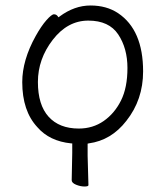

<svg xmlns="http://www.w3.org/2000/svg" viewBox="-20 -506 602 699"><path d="M299 61 302 168Q302 173 287.5 173Q273 173 257 166.5Q241 160 241 150L243 51V21V16H239Q160 8 116 -43Q61 -102 61 -207Q61 -287 110 -375Q130 -411 149 -432.5Q168 -454 176.5 -454Q185 -454 190 -447L193 -443L197 -446Q251 -486 309.5 -486Q368 -486 410 -458Q501 -397 501 -246Q501 -143 440 -66Q385 5 303 16L299 17V21ZM267 -38Q318 -38 357.5 -65.5Q397 -93 420.5 -140Q444 -187 444 -258.5Q444 -330 410.5 -380.5Q377 -431 301.5 -431Q226 -431 172 -361Q118 -291 118 -207.5Q118 -124 157 -81Q196 -38 267 -38Z"/></svg>

Font: Moon Stars Kai T Light
Style: Regular
Weight: 300
Designer: GuiWonder
Version: Version 1.101